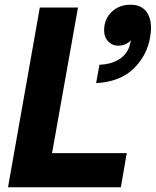

<svg xmlns="http://www.w3.org/2000/svg" viewBox="-20 -795 661 815"><path d="M493 0H14L149 -763H311L201 -145H518ZM402 -520Q450 -522 483 -541.5Q516 -561 529 -597Q537 -629 536 -624Q514 -601 481 -601Q457 -601 439.5 -619Q422 -637 422 -666Q422 -714 454 -744.5Q486 -775 534 -775Q577 -775 599 -748.5Q621 -722 621 -676Q621 -656 617 -636Q604 -559 547 -503.5Q490 -448 388 -442Z"/></svg>

Font: Open Sauce One ExtraBold Italic
Style: Regular
Weight: 800
Italic angle: -10°
Designer: Alfredo Marco Pradil
Foundry: Creative Sauce Fz LLC
Version: Version 1.477